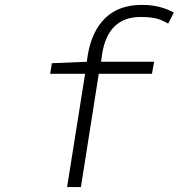

<svg xmlns="http://www.w3.org/2000/svg" viewBox="-20 -761 727 781"><path d="M252.9 0 326.2 -460.9H184.1L190.9 -503.9L333 -509.8L336.9 -536.1Q353 -634.3 408.4 -687.7Q463.9 -741.2 557.1 -741.2Q629.9 -741.2 687 -710L664.1 -665Q637.2 -681.2 612.5 -686.5Q587.9 -691.9 551.8 -691.9Q418.5 -691.9 395 -539.1L391.1 -509.8H606.9L598.1 -460.9H381.8L309.1 0Z"/></svg>

Font: Office Code Pro Light Italic
Style: Regular
Weight: 300
Italic angle: -9°
Designer: Nathan Rutzky & Paul D. Hunt
Foundry: Adobe Systems Incorporated
Version: Version 1.004;PS 001.004;hotconv 1.0.70;makeotf.lib2.5.58329